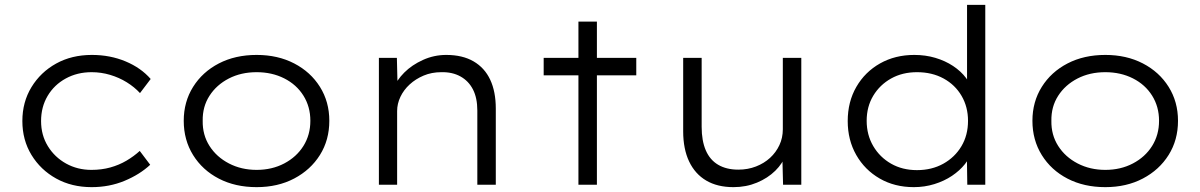

<svg xmlns="http://www.w3.org/2000/svg" viewBox="-20 -760 4939 790"><path d="M357 10Q275 10 211 -25.5Q147 -61 109.5 -122.5Q72 -184 72 -262Q72 -340 109.5 -401.5Q147 -463 211 -498.5Q275 -534 358 -534Q433 -534 496.5 -507.5Q560 -481 600 -435L556 -377Q533 -402 501.5 -421.5Q470 -441 433 -452Q396 -463 357 -463Q298 -463 250.5 -437Q203 -411 176 -365.5Q149 -320 149 -262Q149 -204 177 -158.5Q205 -113 252 -87Q299 -61 356 -61Q398 -61 434 -71Q470 -81 500.5 -99Q531 -117 555 -139L598 -82Q555 -42 492.5 -16Q430 10 357 10Z M1036 10Q948 10 880.5 -25Q813 -60 774.5 -122Q736 -184 736 -263Q736 -341 774.5 -402.5Q813 -464 880.5 -499Q948 -534 1036 -534Q1123 -534 1190.5 -499Q1258 -464 1296.5 -402.5Q1335 -341 1335 -263Q1335 -184 1296.5 -122.5Q1258 -61 1190.5 -25.5Q1123 10 1036 10ZM1036 -61Q1099 -61 1149.5 -87.5Q1200 -114 1228.5 -159.5Q1257 -205 1257 -263Q1257 -321 1228.5 -366.5Q1200 -412 1149.5 -437.5Q1099 -463 1036 -463Q972 -463 921.5 -437Q871 -411 842 -366Q813 -321 814 -263Q813 -205 842 -159.5Q871 -114 922 -87.5Q973 -61 1036 -61Z M1539 0V-522H1613L1616 -397L1598 -394Q1612 -430 1643.5 -461.5Q1675 -493 1720.5 -513.5Q1766 -534 1816 -534Q1883 -534 1928.5 -507.5Q1974 -481 1997 -432Q2020 -383 2020 -313V0H1944V-305Q1944 -357 1926 -392Q1908 -427 1874.5 -445.5Q1841 -464 1796 -463Q1756 -463 1723 -449Q1690 -435 1665.5 -412.5Q1641 -390 1627.5 -361.5Q1614 -333 1614 -303V0H1577Q1567 0 1557.5 0Q1548 0 1539 0Z M2360 0V-671H2436V0ZM2217 -450V-522H2598V-450Z M2998 10Q2932 10 2886 -17Q2840 -44 2815.5 -95.5Q2791 -147 2791 -220V-522H2867V-238Q2867 -181 2884 -141.5Q2901 -102 2935 -82Q2969 -62 3018 -62Q3057 -62 3090.5 -75Q3124 -88 3148.5 -110.5Q3173 -133 3187 -163Q3201 -193 3201 -228V-522H3277V0H3202L3199 -116L3212 -122Q3201 -88 3170 -57.5Q3139 -27 3094.5 -8.5Q3050 10 2998 10Z M3740 10Q3661 10 3599.5 -25.5Q3538 -61 3503 -122.5Q3468 -184 3468 -262Q3468 -341 3503.5 -402.5Q3539 -464 3601 -499Q3663 -534 3742 -534Q3788 -534 3828.5 -522Q3869 -510 3901.5 -488.5Q3934 -467 3955 -439Q3976 -411 3983 -380L3959 -388V-740H4034V0H3960L3958 -137L3978 -142Q3972 -112 3950.5 -85Q3929 -58 3897 -36.5Q3865 -15 3824.5 -2.5Q3784 10 3740 10ZM3753 -60Q3814 -60 3861.5 -86.5Q3909 -113 3936 -158.5Q3963 -204 3963 -263Q3963 -320 3936.5 -365.5Q3910 -411 3862.5 -437Q3815 -463 3753 -463Q3693 -463 3646.5 -437Q3600 -411 3573 -366Q3546 -321 3546 -263Q3546 -205 3573 -159Q3600 -113 3646.5 -86.5Q3693 -60 3753 -60Z M4528 10Q4440 10 4372.5 -25Q4305 -60 4266.5 -122Q4228 -184 4228 -263Q4228 -341 4266.5 -402.5Q4305 -464 4372.5 -499Q4440 -534 4528 -534Q4615 -534 4682.5 -499Q4750 -464 4788.5 -402.5Q4827 -341 4827 -263Q4827 -184 4788.5 -122.5Q4750 -61 4682.5 -25.5Q4615 10 4528 10ZM4528 -61Q4591 -61 4641.5 -87.5Q4692 -114 4720.5 -159.5Q4749 -205 4749 -263Q4749 -321 4720.5 -366.5Q4692 -412 4641.5 -437.5Q4591 -463 4528 -463Q4464 -463 4413.5 -437Q4363 -411 4334 -366Q4305 -321 4306 -263Q4305 -205 4334 -159.5Q4363 -114 4414 -87.5Q4465 -61 4528 -61Z"/></svg>

Font: Lexend Exa Light
Style: Regular
Weight: 300
Designer: Bonnie Shaver-Troup, Thomas Jockin
Foundry: Lexend
Version: Version 1.007